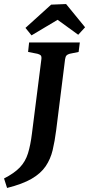

<svg xmlns="http://www.w3.org/2000/svg" viewBox="-59 -782 441 950"><path d="M336 -572 330 -525 286 -516Q275 -513 270 -507.5Q265 -502 263 -489L219 -138Q212 -83 201.5 -39Q191 5 167 40.5Q143 76 97.5 102.5Q52 129 -24 148L-39 101Q12 75 39.5 46Q67 17 79.5 -23.5Q92 -64 99 -121L146 -491Q147 -504 142 -508.5Q137 -513 126 -516L80 -525L85 -572ZM67 -644 194 -759 268 -762 362 -647 328 -610 226 -684 97 -607Z"/></svg>

Font: Rasa SemiBold
Style: Italic
Weight: 600
Italic angle: -7.10001°
Designer: Anna Giedrys (Yrsa+Rasa design), David Brezina (Yrsa art-direction, Rasa art-direction, design)
Foundry: Rosetta Type Foundry
Version: Version 2.004